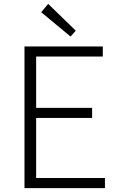

<svg xmlns="http://www.w3.org/2000/svg" viewBox="-20 -968 613 988"><path d="M106 0H520V-52H166V-361H454V-413H166V-677H509V-729H106ZM343 -780 370 -810 228 -948 192 -905Z"/></svg>

Font: Noto Sans CJK SC Light
Style: Regular
Weight: 300
Designer: Ryoko NISHIZUKA 西塚涼子 (kana, bopomofo & ideographs); Paul D. Hunt (Latin, Greek & Cyrillic); Sandoll Communications 산돌커뮤니
Foundry: Adobe
Version: Version 2.004;hotconv 1.0.118;makeotfexe 2.5.65603